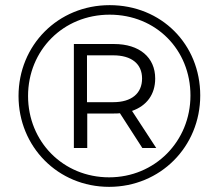

<svg xmlns="http://www.w3.org/2000/svg" viewBox="-20 -723 849 746"><path d="M406 -703C205 -703 52 -547 52 -350C52 -153 205 3 404 3C603 3 758 -153 758 -352C758 -551 607 -703 406 -703ZM404 -34C225 -34 89 -173 89 -350C89 -527 225 -666 406 -666C586 -666 720 -530 720 -352C720 -174 582 -34 404 -34ZM583 -418C583 -500 522 -552 423 -552H267V-148H319V-282H423C431 -282 438 -282 446 -283L533 -148H587L493 -292C550 -312 583 -356 583 -418ZM318 -326V-508H420C491 -508 532 -475 532 -418C532 -360 491 -326 420 -326Z"/></svg>

Font: Talent
Style: Regular
Weight: 400
Designer: Mike Powis
Version: Version 1.001;hotconv 1.0.109;makeotfexe 2.5.65596